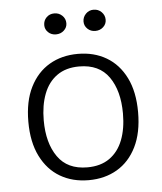

<svg xmlns="http://www.w3.org/2000/svg" viewBox="-50 -696 635 752"><g transform="rotate(-5 268.0 -320.0)"><path d="M269 11Q205.5 11 157 -17.5Q108.5 -46 80.8 -101.5Q53 -157 53 -237.5Q53 -318 80.8 -373.2Q108.5 -428.5 157 -457Q205.5 -485.5 269 -485.5Q332.5 -485.5 381 -457Q429.5 -428.5 457 -373.2Q484.5 -318 484.5 -237.5Q484.5 -157 457 -101.5Q429.5 -46 381 -17.5Q332.5 11 269 11ZM268 -39.5Q320.5 -39.5 355.5 -64.2Q390.5 -89 407.8 -133.5Q425 -178 425 -237.5Q425 -327 386.8 -381.5Q348.5 -436 270 -436Q217.5 -436 182.8 -411.2Q148 -386.5 130.8 -341.8Q113.5 -297 113.5 -237.5Q113.5 -148.5 151.8 -94Q190 -39.5 268 -39.5ZM345.5 -569Q327.5 -569 315 -580.8Q302.5 -592.5 302.5 -609.5Q302.5 -627 315 -639.8Q327.5 -652.5 345.5 -652.5Q364 -652.5 376.8 -639.8Q389.5 -627 389.5 -609.5Q389.5 -592.5 376.8 -580.8Q364 -569 345.5 -569ZM191 -569Q172.5 -569 160.2 -580.8Q148 -592.5 148 -609Q148 -627 160.2 -639.2Q172.5 -651.5 191 -651.5Q209.5 -651.5 222.2 -639.2Q235 -627 235 -609Q235 -592.5 222.2 -580.8Q209.5 -569 191 -569Z"/></g></svg>

Font: Karla Light
Style: Regular
Weight: 300
Designer: Jonathan Pinhorn
Version: Version 2.004;gftools[0.9.33]